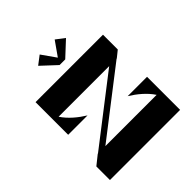

<svg xmlns="http://www.w3.org/2000/svg" viewBox="-232 -1074 1248 1248"><g transform="rotate(-45 392.5 -450.0)"><path d="M419 -760 521 -855 462 -900 393 -802 324 -900 265 -855 367 -760ZM537 -304C589 -272 642 -229 676 -177H205L658 -527H660L706 -564V-700H86V-400H264C212 -432 159 -475 125 -527H590L137 -177H135L70 -125V0H715V-304Z"/></g></svg>

Font: Space Cowgirl Black
Style: Regular
Weight: 900
Designer: Valery Marier
Foundry: Valery Marier
Version: Version 1.000;hotconv 1.0.109;makeotfexe 2.5.65596